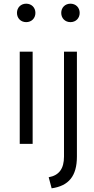

<svg xmlns="http://www.w3.org/2000/svg" viewBox="-20 -780 509 1041"><path d="M87 -500V0H157V-500ZM122 -760C93 -760 72 -739 72 -710C72 -681 93 -660 122 -660C151 -660 172 -681 172 -710C172 -739 151 -760 122 -760ZM362 -660C391 -660 412 -681 412 -710C412 -739 391 -760 362 -760C333 -760 312 -739 312 -710C312 -681 333 -660 362 -660ZM244 181 260 241C353 228 397 174 397 69V-500H327V69C327 135 300 171 244 181Z"/></svg>

Font: Gully Light
Style: Regular
Weight: 300
Designer: jaikishan Patel
Foundry: MagicType
Version: Version 1.000;Glyphs 3.2 (3242)